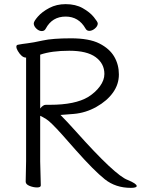

<svg xmlns="http://www.w3.org/2000/svg" viewBox="-20 -894 680 927"><path d="M104 -17 106 -116V-616H105Q85 -616 66 -648Q59 -660 59 -668.5Q59 -677 67 -678Q87 -682 113 -685Q139 -688 186.5 -698.5Q234 -709 322.5 -709Q411 -709 460 -684Q509 -659 531.5 -620.5Q554 -582 554 -534.5Q554 -487 525.5 -447Q497 -407 445.5 -378Q394 -349 336.5 -344Q279 -339 272 -339Q303 -308 346 -260Q537 -46 597 -25Q640 -7 640 4Q640 13 612 13Q538 13 486 -28.5Q434 -70 347 -168L279 -245Q225 -305 204.5 -318Q184 -331 174 -335V-115L177 1Q177 11 159 11Q141 11 122.5 3.5Q104 -4 104 -17ZM174 -370Q188 -388 201 -388H221Q343 -388 406 -426Q441 -448 462.5 -477.5Q484 -507 484 -537Q484 -587 442 -618Q400 -649 314.5 -649Q229 -649 174 -630ZM297 -874Q345 -874 379.5 -854.5Q414 -835 433 -811.5Q452 -788 452 -781Q452 -768 438.5 -756.5Q425 -745 411 -745Q399 -745 393 -756Q360 -814 297 -814Q232 -814 201 -756Q195 -744 182 -744Q168 -744 155.5 -756Q143 -768 143 -781Q143 -791 163 -814Q183 -837 218 -855.5Q253 -874 297 -874Z"/></svg>

Font: LXGW WenKai
Style: Regular
Weight: 400
Designer: LXGW / Fontworks Inc.
Foundry: LXGW / Fontworks Inc.
Version: Version 1.520; June 14, 2025